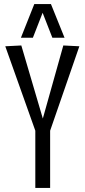

<svg xmlns="http://www.w3.org/2000/svg" viewBox="-20 -926 419 946"><path d="M154 0V-282L6 -698L85 -702L191 -342L292 -702L371 -698L227 -282V0ZM83 -740 149 -906H231L298 -740H238L190 -863L142 -740Z"/></svg>

Font: Georama Condensed
Style: Regular
Weight: 400
Width: 3
Designer: Jean-Baptiste Levee
Foundry: Production Type
Version: Version 1.000